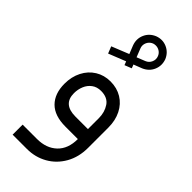

<svg xmlns="http://www.w3.org/2000/svg" viewBox="-311 -813 1120 1120"><g transform="rotate(45 249.5 -252.5)"><path d="M249.1 -82.7Q146.1 -82.7 146.1 -173.3Q146.1 -204.5 157.6 -232.3Q169.1 -260.1 192.3 -277.3Q215.5 -294.6 249.1 -294.6Q303.3 -294.6 327.7 -258Q352 -221.5 352 -173.3V-82.7ZM430.1 -173.3Q430.1 -232.1 407.4 -277.3Q384.7 -322.6 343.5 -347.7Q302.4 -372.7 249.1 -372.7Q196.7 -372.7 155.6 -347.2Q114.4 -321.7 91.2 -276.2Q68 -230.7 68 -173.3Q68 -91.5 113.5 -45.7Q159 0 249.1 0H351.6Q351.6 80.4 305.4 124.3Q259.2 168.2 182.4 168.2H64.3V250.9H182.4Q250.9 250.9 307.4 218.8Q364 186.6 397.1 128.2Q430.1 69.9 430.1 -6ZM230.2 -519.8 239 -497.2 282.2 -514.2 273.4 -536.8 325.4 -557Q365.3 -574.4 381.4 -611.9Q397.5 -649.4 382.8 -690.3Q365.8 -729.8 328.4 -746.1Q290.9 -762.4 250.5 -747.2Q210.5 -730.2 194.2 -692.8Q177.8 -655.3 192.6 -614.4L213.2 -563L106.6 -520.2L123.6 -477.5ZM339.6 -672.8Q348.3 -651.7 339.2 -630.3Q330 -608.9 308.4 -600.2L256.4 -579.5L235.8 -631.9Q228.9 -648.9 233.9 -666.8Q239 -684.7 253.4 -696.2Q267.9 -707.7 287.2 -707.7Q304.7 -707.7 318.9 -698.3Q333.2 -688.9 339.6 -672.8Z"/></g></svg>

Font: Arad
Style: Regular
Weight: 400
Designer: Mohammad Darvishi
Version: Version 1.010;September 21, 2024;FontCreator 15.0.0.2992 64-